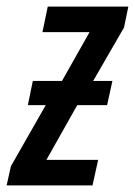

<svg xmlns="http://www.w3.org/2000/svg" viewBox="-57 -559 407 579"><path d="M-37 0 -24 -58 81 -242H27L42 -315H130L213 -462H71L87 -539H330L317 -476L224 -315H282L266 -242H176L83 -77H239L222 0Z"/></svg>

Font: Noto Sans ExtraCondensed Medium
Style: Italic
Weight: 500
Width: 2
Italic angle: -12°
Designer: Monotype Design Team
Foundry: Monotype Imaging Inc.
Version: Version 2.013; ttfautohint (v1.8.4.7-5d5b)